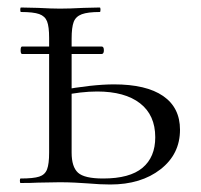

<svg xmlns="http://www.w3.org/2000/svg" viewBox="-20 -488 535 512"><path d="M35 -354Q35 -364 39 -364H251Q257 -364 257 -354Q257 -344 251 -344H39Q35 -344 35 -354ZM255 -12Q326 -12 360 -40.5Q394 -69 394 -122Q394 -181 353.5 -212.5Q313 -244 239 -244Q196 -244 144 -233L139 -247Q227 -263 284 -263Q370 -263 415 -232Q460 -201 460 -142Q460 -77 408 -36.5Q356 4 274 4Q248 4 213 1Q199 0 180 -1Q161 -2 139 -2L81 -1Q64 0 35 0Q33 0 33 -6Q33 -12 35 -12Q69 -12 84.5 -17Q100 -22 105.5 -36.5Q111 -51 111 -81V-387Q111 -417 105.5 -431Q100 -445 84.5 -450.5Q69 -456 36 -456Q34 -456 34 -462Q34 -468 36 -468L81 -467Q119 -465 140 -465Q165 -465 203 -467L246 -468Q248 -468 248 -462Q248 -456 246 -456Q214 -456 198 -450Q182 -444 176.5 -429.5Q171 -415 171 -385V-81Q171 -43 188 -27.5Q205 -12 255 -12Z"/></svg>

Font: Cormorant Unicase
Style: Regular
Weight: 400
Designer: Christian Thalmann (Catharsis Fonts)
Foundry: Catharsis Fonts
Version: Version 4.000